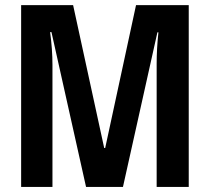

<svg xmlns="http://www.w3.org/2000/svg" viewBox="-20 -734 824 754"><path d="M721.2 0H595.2V-483.9Q595.2 -541.5 602.1 -606.9H598.1L462.9 0H317.9L182.1 -607.9H176.8Q186 -539.6 186 -479V0H63V-713.9H267.1L389.2 -152.8H393.1L514.2 -713.9H721.2Z"/></svg>

Font: Open Sans Hebrew Condensed
Style: Bold
Weight: 700
Width: 3
Foundry: Ascender Corporation, Yanek Iontef
Version: Version 2.001;PS 002.001;hotconv 1.0.70;makeotf.lib2.5.58329